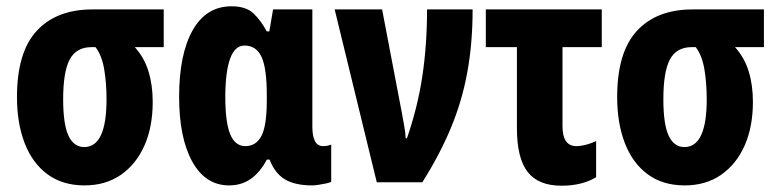

<svg xmlns="http://www.w3.org/2000/svg" viewBox="-20 -580 2478 611"><path d="M249 10Q179 10 131 -25.5Q83 -61 58.5 -124.5Q34 -188 34 -271Q34 -414 97 -482Q160 -550 274 -550H501V-430H409Q439 -397 452.5 -353Q466 -309 466 -256Q466 -176 439.5 -116.5Q413 -57 364.5 -23.5Q316 10 249 10ZM248 -112Q319 -112 319 -264Q319 -316 311.5 -360Q304 -404 284 -430H271Q223 -430 202 -391Q181 -352 181 -264Q181 -184 198 -148Q215 -112 248 -112Z M709 10Q634 10 592 -65.5Q550 -141 550 -272Q550 -407 593 -483.5Q636 -560 717 -560Q763 -560 787 -537Q811 -514 829 -480H837L849 -550H974V-177Q974 -115 1008 -115Q1023 -115 1034 -120V-2Q1031 1 1019 3.5Q1007 6 994.5 8Q982 10 974 10Q919 10 887 -9Q855 -28 838 -72H829Q808 -32 778.5 -11Q749 10 709 10ZM761 -115Q795 -115 812 -147.5Q829 -180 829 -261V-278Q829 -362 812.5 -398.5Q796 -435 758 -435Q727 -435 712 -392.5Q697 -350 697 -271Q697 -191 712.5 -153Q728 -115 761 -115Z M1179 0 1045 -550H1196L1259 -220Q1263 -198 1266.5 -178.5Q1270 -159 1271 -140H1275Q1309 -238 1324 -337.5Q1339 -437 1339 -550H1484Q1484 -442 1467 -349.5Q1450 -257 1414.5 -172Q1379 -87 1324 0Z M1767 11Q1693 11 1659 -33Q1625 -77 1625 -172V-430H1526V-550H1895V-430H1770V-179Q1770 -115 1814 -115Q1842 -115 1877 -131V-16Q1832 11 1767 11Z M2159 10Q2089 10 2041 -25.5Q1993 -61 1968.5 -124.5Q1944 -188 1944 -271Q1944 -414 2007 -482Q2070 -550 2184 -550H2411V-430H2319Q2349 -397 2362.5 -353Q2376 -309 2376 -256Q2376 -176 2349.5 -116.5Q2323 -57 2274.5 -23.5Q2226 10 2159 10ZM2158 -112Q2229 -112 2229 -264Q2229 -316 2221.5 -360Q2214 -404 2194 -430H2181Q2133 -430 2112 -391Q2091 -352 2091 -264Q2091 -184 2108 -148Q2125 -112 2158 -112Z"/></svg>

Font: Noto Sans ExtraCondensed ExtraBold
Style: Regular
Weight: 800
Width: 2
Designer: Monotype Design Team
Foundry: Monotype Imaging Inc.
Version: Version 2.013; ttfautohint (v1.8.4.7-5d5b)